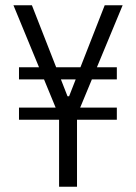

<svg xmlns="http://www.w3.org/2000/svg" viewBox="-20 -708 517 728"><path d="M204 0V-254H52V-300H191L31 -688H101L236 -343H242L377 -688H445L284 -300H423V-254H272V0ZM52 -407V-453H423V-407Z"/></svg>

Font: Saira Condensed
Style: Regular
Weight: 400
Width: 3
Designer: Hector Gatti with collaboration of the Omnibus-Type team
Foundry: Omnibus-Type
Version: Version 1.101